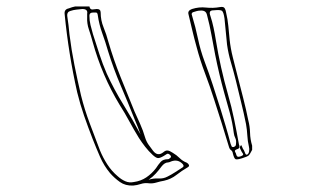

<svg xmlns="http://www.w3.org/2000/svg" viewBox="-20 -541 1040 597"><path d="M258 -521Q260 -511 267.5 -511.5Q275 -512 281 -513Q293 -513 293 -502Q293 -478 302 -456Q311 -434 317 -411Q333 -356 354.5 -302.5Q376 -249 398 -195Q407 -175 416 -155Q425 -135 431 -114Q435 -101 442 -91Q449 -81 456 -72Q470 -54 487 -67Q495 -74 501.5 -73Q508 -72 517 -66Q529 -59 538.5 -49.5Q548 -40 561 -35Q566 -32 567.5 -28Q569 -24 564 -21Q545 -10 528.5 3Q512 16 490 21Q478 23 466.5 26.5Q455 30 444 29Q430 27 418 31Q406 35 394 36Q370 37 353 25Q336 13 322 -3Q303 -26 291 -53.5Q279 -81 268 -109Q254 -145 241.5 -181Q229 -217 220 -254Q193 -374 181 -497Q179 -512 194 -515Q199 -517 204 -518.5Q209 -520 214 -521ZM764 -75Q757 -61 753 -57.5Q749 -54 733 -49Q717 -44 712.5 -46Q708 -48 704 -64Q703 -71 698.5 -74Q694 -77 692 -84Q681 -121 669.5 -157.5Q658 -194 646 -231Q633 -272 617.5 -313Q602 -354 591 -396Q584 -421 578 -446.5Q572 -472 566 -497Q563 -508 577 -513Q599 -520 620.5 -517.5Q642 -515 664 -519Q675 -521 678.5 -515.5Q682 -510 683 -502Q688 -481 690 -460Q692 -439 694 -418Q697 -390 704 -362.5Q711 -335 718 -307Q727 -272 736 -237Q745 -202 752 -167Q757 -148 757.5 -128Q758 -108 764 -88ZM251 -487V-498Q254 -513 236 -513Q226 -512 217 -511Q208 -510 199 -507Q188 -504 189 -492Q191 -478 193 -463Q195 -448 196 -434Q202 -386 211.5 -338.5Q221 -291 232 -244Q243 -200 259 -157.5Q275 -115 291 -73Q300 -51 313.5 -30Q327 -9 346 7Q357 17 369.5 22.5Q382 28 396 25Q418 22 435 10.5Q452 -1 465 -18Q472 -29 479.5 -37.5Q487 -46 502 -46Q504 -46 505.5 -47Q507 -48 508 -49Q515 -53 509 -59Q503 -65 498.5 -62Q494 -59 489 -56Q477 -49 471 -49.5Q465 -50 455 -59Q442 -71 431.5 -84.5Q421 -98 412 -112Q396 -138 382 -164Q368 -190 352 -215Q297 -306 268 -411Q263 -430 256.5 -449Q250 -468 251 -487ZM730 -90Q732 -87 733 -84Q734 -81 735 -79Q739 -74 741.5 -66.5Q744 -59 748 -60Q753 -62 754.5 -70Q756 -78 754 -85Q750 -102 749 -120Q748 -138 745 -155Q738 -190 729.5 -224Q721 -258 713 -292Q706 -320 698 -347Q690 -374 686 -402Q684 -422 682 -443Q680 -464 678 -484Q675 -504 670 -507.5Q665 -511 645 -509Q635 -509 633 -504.5Q631 -500 634 -492Q640 -474 644 -455Q648 -436 651 -417Q658 -374 667.5 -331.5Q677 -289 689 -247Q700 -209 708 -170Q716 -131 723 -92Q725 -88 724.5 -83.5Q724 -79 717 -77Q708 -74 711 -69Q714 -64 715 -59Q717 -53 722 -53.5Q727 -54 731 -56Q738 -59 735.5 -63Q733 -67 731 -70Q729 -75 726.5 -79.5Q724 -84 730 -90ZM714 -96Q715 -105 711.5 -112Q708 -119 707 -127Q703 -159 694.5 -190.5Q686 -222 677 -253Q669 -282 662 -311.5Q655 -341 649 -371Q643 -402 637.5 -432.5Q632 -463 624 -493Q622 -503 616 -506Q610 -509 602 -508Q597 -508 591.5 -506.5Q586 -505 580 -503Q574 -500 577 -493Q588 -457 595.5 -421Q603 -385 616 -350Q630 -313 642 -276Q654 -239 666 -201Q674 -175 682 -148Q690 -121 697 -94Q699 -90 700 -86.5Q701 -83 707 -84Q712 -86 713 -89Q714 -92 714 -96ZM417 -123Q413 -134 408.5 -146Q404 -158 399 -169Q378 -222 355.5 -274.5Q333 -327 316 -382Q308 -410 298 -437.5Q288 -465 284 -494Q283 -502 278.5 -502Q274 -502 269 -502Q258 -502 258 -492Q258 -477 261.5 -463Q265 -449 269 -435Q279 -404 289 -373Q299 -342 312 -312Q335 -262 363.5 -216Q392 -170 417 -123ZM442 18Q457 13 472.5 14Q488 15 501 8Q513 2 524.5 -5.5Q536 -13 547 -20Q554 -24 548 -31Q533 -47 512 -39Q510 -38 507.5 -37Q505 -36 503 -36Q492 -36 482 -23Q474 -12 464.5 -1.5Q455 9 442 18Z"/></svg>

Font: Rock 3D
Style: Regular
Weight: 400
Version: Version 1.000